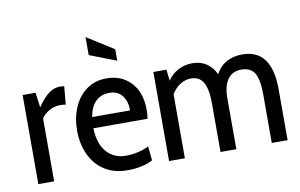

<svg xmlns="http://www.w3.org/2000/svg" viewBox="-77 -885 1625 1040"><g transform="rotate(-10 735.5 -365.0)"><path d="M57 -490H128L139 -408Q172 -456 201.5 -478Q231 -500 264 -500Q277 -500 287 -497L278 -398Q265 -401 248 -401Q215 -401 186 -384.5Q157 -368 144 -346V0H57Z M314 -249Q314 -318 338.5 -375.5Q363 -433 409.5 -466.5Q456 -500 520 -500Q602 -500 653.5 -445Q705 -390 705 -293Q705 -276 701 -246H403Q406 -159 446.5 -114Q487 -69 552 -69Q583 -69 617.5 -76.5Q652 -84 678 -98L686 -20Q631 10 546 10Q472 10 419.5 -24.5Q367 -59 340.5 -118Q314 -177 314 -249ZM616 -307Q616 -357 591.5 -388.5Q567 -420 521 -420Q476 -420 446.5 -392Q417 -364 407 -307ZM447 -641V-740L594 -647V-584Z M1428 -280V0H1341V-269Q1341 -349 1319.5 -384.5Q1298 -420 1247 -420Q1198 -420 1172 -384Q1146 -348 1146 -280V0H1059V-269Q1059 -346 1037.5 -383Q1016 -420 971 -420Q938 -420 910 -402Q882 -384 863 -352V0H776V-490H848L855 -428Q876 -461 912 -480.5Q948 -500 991 -500Q1036 -500 1068.5 -478.5Q1101 -457 1120 -417Q1139 -456 1176.5 -478Q1214 -500 1266 -500Q1428 -500 1428 -280Z"/></g></svg>

Font: Cabin Condensed
Style: Regular
Weight: 400
Width: 3
Designer: Pablo Impallari
Foundry: Pablo Impallari. http://www.impallari.com Igino Marini. http://www.ikern.com
Version: Version 2.200